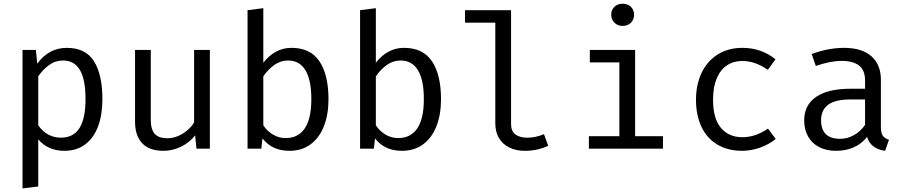

<svg xmlns="http://www.w3.org/2000/svg" viewBox="-20 -813 4963 1050"><path d="M540 -270.3Q540 -186.7 516.9 -123.3Q493.8 -60 446.9 -24.1Q400 11.8 331.8 11.8Q242.6 11.8 189.2 -50.8V206.7L103.1 217.4V-540H176.4L183.6 -464.6Q213.3 -506.7 254.6 -529Q295.9 -551.3 344.6 -551.3Q448.2 -551.3 494.1 -477.9Q540 -404.6 540 -270.3ZM189.2 -395.4V-127.7Q210.8 -95.9 242.8 -77.9Q274.9 -60 312.8 -60Q380.5 -60 414.1 -111.8Q447.7 -163.6 447.7 -270.8Q447.7 -377.4 417.4 -429.7Q387.2 -482.1 324.1 -482.1Q282.6 -482.1 248.5 -457.4Q214.4 -432.8 189.2 -395.4Z M804.6 -157.4Q804.6 -104.6 826.4 -80.8Q848.2 -56.9 895.4 -56.9Q937.9 -56.9 978.2 -81.5Q1018.5 -106.2 1041.5 -142.6V-540H1127.7V0H1054.4L1047.2 -72.8Q1015.9 -32.8 969.5 -10.5Q923.1 11.8 874.4 11.8Q796.9 11.8 757.7 -29.5Q718.5 -70.8 718.5 -147.2V-540H804.6Z M1420 -469.7Q1450.3 -509.2 1489.2 -530.3Q1528.2 -551.3 1573.8 -551.3Q1678.5 -551.3 1727.4 -477.2Q1776.4 -403.1 1776.4 -270.3Q1776.4 -187.7 1751.8 -123.8Q1727.2 -60 1679 -24.1Q1630.8 11.8 1562.6 11.8Q1515.4 11.8 1479 -4.9Q1442.6 -21.5 1415.4 -55.9L1409.2 0H1333.8V-757.4L1420 -768.2ZM1682.6 -270.8Q1682.6 -375.9 1650.3 -429Q1617.9 -482.1 1555.4 -482.1Q1513.8 -482.1 1479.5 -457.4Q1445.1 -432.8 1420 -395.4V-127.7Q1441.5 -94.9 1473.6 -76.4Q1505.6 -57.9 1542.1 -57.9Q1610.8 -57.9 1646.7 -111Q1682.6 -164.1 1682.6 -270.8Z M2035.4 -469.7Q2065.6 -509.2 2104.6 -530.3Q2143.6 -551.3 2189.2 -551.3Q2293.8 -551.3 2342.8 -477.2Q2391.8 -403.1 2391.8 -270.3Q2391.8 -187.7 2367.2 -123.8Q2342.6 -60 2294.4 -24.1Q2246.2 11.8 2177.9 11.8Q2130.8 11.8 2094.4 -4.9Q2057.9 -21.5 2030.8 -55.9L2024.6 0H1949.2V-757.4L2035.4 -768.2ZM2297.9 -270.8Q2297.9 -375.9 2265.6 -429Q2233.3 -482.1 2170.8 -482.1Q2129.2 -482.1 2094.9 -457.4Q2060.5 -432.8 2035.4 -395.4V-127.7Q2056.9 -94.9 2089 -76.4Q2121 -57.9 2157.4 -57.9Q2226.2 -57.9 2262.1 -111Q2297.9 -164.1 2297.9 -270.8Z M2774.9 -133.3Q2774.9 -95.4 2798.7 -77.7Q2822.6 -60 2864.1 -60Q2907.7 -60 2954.9 -79L2977.9 -15.9Q2953.3 -3.6 2920.5 4.1Q2887.7 11.8 2849.7 11.8Q2802.1 11.8 2765.4 -6.2Q2728.7 -24.1 2708.7 -57.9Q2688.7 -91.8 2688.7 -137.9V-689.2H2523.1V-757.4H2774.9Z M3447.7 -732.8Q3447.7 -706.2 3430.3 -688.7Q3412.8 -671.3 3384.6 -671.3Q3357.4 -671.3 3340 -689Q3322.6 -706.7 3322.6 -732.8Q3322.6 -758.5 3340 -775.6Q3357.4 -792.8 3384.6 -792.8Q3412.8 -792.8 3430.3 -775.6Q3447.7 -758.5 3447.7 -732.8ZM3205.6 -540H3453.3V-68.2H3605.6V0H3200.5V-68.2H3367.2V-471.8H3205.6Z M4180 -109.7 4222.1 -53.3Q4186.7 -23.6 4136.9 -5.9Q4087.2 11.8 4039.5 11.8Q3960 11.8 3902.8 -22.6Q3845.6 -56.9 3815.9 -120Q3786.2 -183.1 3786.2 -267.7Q3786.2 -349.2 3816.4 -413.6Q3846.7 -477.9 3904.1 -514.6Q3961.5 -551.3 4040.5 -551.3Q4143.6 -551.3 4221 -488.7L4179 -431.3Q4109.2 -479.5 4039.5 -479.5Q3991.8 -479.5 3955.9 -455.9Q3920 -432.3 3899.7 -384.6Q3879.5 -336.9 3879.5 -267.7Q3879.5 -164.1 3922.8 -113.3Q3966.2 -62.6 4039.5 -62.6Q4111.8 -62.6 4180 -109.7Z M4797.4 -117.9Q4797.4 -86.2 4807.7 -71Q4817.9 -55.9 4841.5 -48.7L4820.5 11.8Q4742.6 1.5 4721.5 -64.1Q4692.8 -26.7 4649 -7.4Q4605.1 11.8 4552.3 11.8Q4499 11.8 4459.5 -8.7Q4420 -29.2 4399 -66.9Q4377.9 -104.6 4377.9 -154.9Q4377.9 -238.5 4443.1 -283.1Q4508.2 -327.7 4631.3 -327.7H4710.8V-372.8Q4710.8 -429.2 4677.9 -454.6Q4645.1 -480 4582.1 -480Q4521 -480 4441.5 -452.3L4419 -517.4Q4509.2 -551.3 4595.4 -551.3Q4694.4 -551.3 4745.9 -504.9Q4797.4 -458.5 4797.4 -376.9ZM4710.8 -130.3V-269.2H4632.8Q4547.2 -269.2 4508.7 -240Q4470.3 -210.8 4470.3 -155.9Q4470.3 -53.8 4574.4 -53.8Q4614.4 -53.8 4650.5 -74.1Q4686.7 -94.4 4710.8 -130.3Z"/></svg>

Font: Fira Code
Style: Regular
Weight: 400
Designer: Carrois Corporate, Edenspiekermann AG, Nikita Prokopov
Foundry: Carrois Corporate, Edenspiekermann AG, Nikita Prokopov
Version: Version 5.002